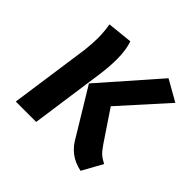

<svg xmlns="http://www.w3.org/2000/svg" viewBox="-145 -684 839 839"><g transform="rotate(45 274.0 -265.0)"><path d="M339 -76 214 -282 444 -544 541 -489 352 -279 446 -139Q463 -114 475.5 -102.5Q488 -91 510 -80L458 14Q416 5 387.5 -17Q359 -39 339 -76ZM97 -373Q102 -420 102 -448Q102 -488 95 -528L212 -540Q226 -500 226 -442Q226 -395 218 -340L170 0H44Z"/></g></svg>

Font: FiraGO Medium
Style: Italic
Weight: 500
Italic angle: -8°
Designer: bBox Type GmbH
Foundry: bBox Type GmbH
Version: Version 1.001